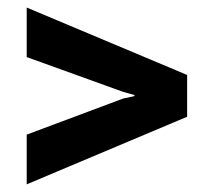

<svg xmlns="http://www.w3.org/2000/svg" viewBox="-20 -518 543 509"><path d="M50.8 -29.3V-161.1L306.6 -256.8L336.4 -263.2V-266.1L306.6 -274.4L50.8 -366.7V-498L476.1 -319.3V-208.5Z"/></svg>

Font: Robotiche
Style: Bold
Weight: 700
Designer: Google
Version: Version 2.001